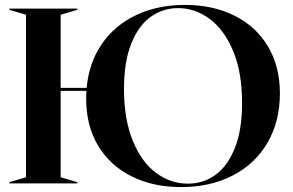

<svg xmlns="http://www.w3.org/2000/svg" viewBox="-20 -747 1192 782"><path d="M18 -5 86 -25V-687L18 -707V-712H295V-707L227 -687V-389H333Q342 -491 394.5 -567.5Q447 -644 534.5 -685.5Q622 -727 733 -727Q847 -727 934.5 -683.5Q1022 -640 1071 -558.5Q1120 -477 1120 -367Q1120 -253 1070 -166.5Q1020 -80 928.5 -32.5Q837 15 718 15Q604 15 516.5 -28.5Q429 -72 380 -153Q331 -234 331 -345Q331 -367 332 -377H227V-25L295 -5V0H18ZM745 1Q807 1 856.5 -34Q906 -69 936 -143Q966 -217 966 -328Q966 -451 930 -538Q894 -625 834.5 -669.5Q775 -714 705 -714Q644 -714 594 -678.5Q544 -643 514.5 -569Q485 -495 485 -385Q485 -262 520.5 -174.5Q556 -87 615.5 -43Q675 1 745 1Z"/></svg>

Font: Nyght Serif Medium
Style: Regular
Weight: 500
Designer: Maksym Kobuzan
Version: Version 0.410